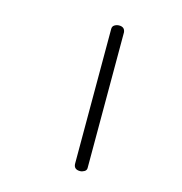

<svg xmlns="http://www.w3.org/2000/svg" viewBox="-101 -705 806 851"><g transform="rotate(15 302.5 -280.0)"><path d="M341.3 54.7Q312 54.7 312 27.3V-589.8Q312 -602.1 321.5 -607.9Q331.1 -613.8 342.3 -613.8Q368.2 -613.8 370.6 -589.8V32.7Q370.6 43.5 360.8 49.1Q351.1 54.7 341.3 54.7Z"/></g></svg>

Font: Cutive Mono
Style: Regular
Weight: 400
Designer: Vernon Adams
Foundry: Vernon Adams
Version: Version 1.110; ttfautohint (v1.8.4.7-5d5b)